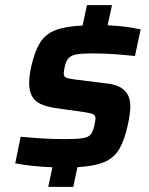

<svg xmlns="http://www.w3.org/2000/svg" viewBox="-20 -716 578 744"><path d="M167 8 183 -68Q147 -69 108.5 -73Q70 -77 39 -83L60 -186Q66 -186 91.5 -183.5Q117 -181 154 -179Q191 -177 232 -177Q278 -177 300.5 -180.5Q323 -184 332 -195.5Q341 -207 346 -231Q347 -239 348.5 -245Q350 -251 350 -256Q350 -270 339.5 -274Q329 -278 303 -282L197 -297Q136 -306 114.5 -329Q93 -352 93 -393Q93 -407 95 -423.5Q97 -440 101 -458Q114 -516 134.5 -549.5Q155 -583 193.5 -598.5Q232 -614 300 -617L317 -696H414L397 -618Q436 -616 465 -612.5Q494 -609 525 -602L503 -499Q465 -503 424 -506Q383 -509 337 -509Q299 -509 278 -505.5Q257 -502 246.5 -491.5Q236 -481 231 -458Q227 -439 227 -431Q227 -419 236.5 -415Q246 -411 270 -408L398 -392Q485 -381 485 -305Q485 -277 476 -235Q463 -174 442.5 -139Q422 -104 384 -88Q346 -72 280 -68L264 8Z"/></svg>

Font: Saira SemiBold
Style: Italic
Weight: 600
Italic angle: -12°
Designer: Hector Gatti with collaboration of the Omnibus-Type team
Foundry: Omnibus-Type
Version: Version 1.100; ttfautohint (v1.8.3)